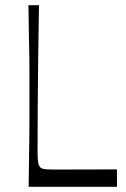

<svg xmlns="http://www.w3.org/2000/svg" viewBox="-20 -721 486 741"><path d="M431.4 0H90.6Q91.6 -72 92.1 -118Q92.6 -164 93.1 -194.5Q93.6 -225 93.6 -247.5Q93.6 -270 93.6 -293.5Q93.6 -317 93.6 -350Q93.6 -383 93.6 -406.5Q93.6 -430 93.6 -452.9Q93.6 -475.9 93.1 -505.9Q92.6 -536 91.6 -582.4Q90.7 -628.9 89.7 -700.9H130.4Q128.4 -589.3 127.3 -493.5Q126.1 -397.7 125.6 -309.9Q125 -222 125 -134Q125 -105.6 127.5 -92.7Q130 -79.7 137.1 -73.7Q141.6 -70.4 147.5 -69.2Q153.4 -67.9 164.4 -67.3Q175.3 -66.7 193 -66.7Q218.6 -66.7 244.4 -66.8Q270.1 -66.9 298.5 -66.9Q326.9 -67 359.5 -67.1Q392.1 -67.2 431.4 -67.2Z"/></svg>

Font: Ojuju ExtraLight
Style: Regular
Weight: 200
Designer: Chisaokwu Joboson, Mirko Velimirovic
Foundry: Udi Foundry
Version: Version 1.000